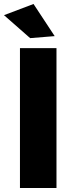

<svg xmlns="http://www.w3.org/2000/svg" viewBox="-32 -942 371 962"><path d="M68 -701H251V0H68ZM136 -922 242 -761 119 -751 -12 -866Z"/></svg>

Font: Montserrat V1
Style: Bold
Weight: 700
Designer: Julieta Ulanovsky
Foundry: Julieta Ulanovsky
Version: Version 6.001